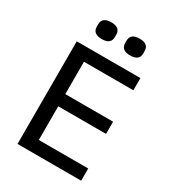

<svg xmlns="http://www.w3.org/2000/svg" viewBox="-211 -1014 1023 1131"><g transform="rotate(30 300.0 -448.5)"><path d="M209 -783Q147 -783 147 -832V-848Q147 -897 209 -897Q270 -897 270 -848V-832Q270 -783 209 -783ZM401 -783Q340 -783 340 -832V-848Q340 -897 401 -897Q463 -897 463 -848V-832Q463 -783 401 -783ZM521 0H88V-698H521V-615H185V-395H510V-312H185V-83H521Z"/></g></svg>

Font: IBM Plex Mono Text
Style: Regular
Weight: 450
Designer: Mike Abbink, Paul van der Laan, Pieter van Rosmalen
Foundry: Bold Monday
Version: Version 2.000